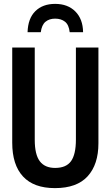

<svg xmlns="http://www.w3.org/2000/svg" viewBox="-20 -959 570 989"><path d="M263 10Q154 10 98.5 -50Q43 -110 43 -224V-714H159V-239Q159 -163 185 -128.5Q211 -94 264 -94Q321 -94 346 -129Q371 -164 371 -240V-714H487V-221Q487 -112 431.5 -51Q376 10 263 10ZM264 -939Q329 -939 368 -900Q407 -861 408 -793H339Q335 -831 315 -847Q295 -863 264 -863Q234 -863 214.5 -847Q195 -831 190 -793H122Q124 -864 162 -901.5Q200 -939 264 -939Z"/></svg>

Font: Noto Sans Mono Condensed SemiBold
Style: Regular
Weight: 600
Width: 3
Designer: Monotype Design Team
Foundry: Monotype Imaging Inc.
Version: Version 2.014